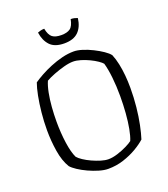

<svg xmlns="http://www.w3.org/2000/svg" viewBox="-160 -1018 989 1131"><g transform="rotate(-20 334.5 -452.5)"><path d="M323 0Q298 0 266 -9.5Q234 -19 202.5 -33.5Q171 -48 146 -64.5Q121 -81 109 -95Q82 -139 71.5 -205Q61 -271 61 -337Q61 -392 66.5 -446.5Q72 -501 81 -547Q90 -593 101 -623Q121 -637 151.5 -654Q182 -671 218.5 -686Q255 -701 293 -710.5Q331 -720 367 -720Q390 -720 420.5 -710.5Q451 -701 482 -685.5Q513 -670 538 -653Q563 -636 574 -621Q586 -592 593.5 -556.5Q601 -521 604.5 -482.5Q608 -444 608 -404Q608 -343 602 -285Q596 -227 586 -178.5Q576 -130 565 -96Q541 -74 503.5 -52Q466 -30 420 -15Q374 0 323 0ZM344 -53Q370 -53 401.5 -63Q433 -73 460.5 -86.5Q488 -100 500 -110Q511 -136 519 -178.5Q527 -221 531 -273Q535 -325 535 -379Q535 -441 529 -496.5Q523 -552 512 -590Q505 -599 486 -612Q467 -625 442 -637Q417 -649 390.5 -657Q364 -665 343 -665Q318 -665 284.5 -656Q251 -647 219 -634.5Q187 -622 166 -610Q154 -583 146 -542.5Q138 -502 134.5 -456Q131 -410 131 -365Q131 -295 140 -231.5Q149 -168 166 -133Q176 -121 197 -107Q218 -93 244.5 -81Q271 -69 297 -61Q323 -53 344 -53ZM333 -783Q273 -783 244 -814Q215 -845 208 -896Q215 -899 226 -902Q237 -905 250 -905Q258 -864 277 -849.5Q296 -835 333 -835Q369 -835 388.5 -849Q408 -863 416 -905Q430 -905 441 -902Q452 -899 458 -896Q451 -842 421 -812.5Q391 -783 333 -783Z"/></g></svg>

Font: Texturina Medium 12pt Thin
Style: Regular
Weight: 250
Version: Version 1.002